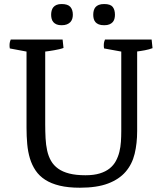

<svg xmlns="http://www.w3.org/2000/svg" viewBox="-20 -899 783 933"><path d="M486.3 -776.4Q470.2 -776.4 460 -780.5Q449.7 -784.7 443.8 -791.5Q438 -798.3 435.5 -807.6Q433.1 -816.9 433.1 -827.1Q433.1 -837.9 435.5 -847.4Q438 -856.9 443.8 -864Q449.7 -871.1 460 -875.2Q470.2 -879.4 486.3 -879.4Q516.6 -879.4 527.6 -865.5Q538.6 -851.6 538.6 -827.1Q538.6 -816.9 536.1 -807.6Q533.7 -798.3 527.6 -791.5Q521.5 -784.7 511.5 -780.5Q501.5 -776.4 486.3 -776.4ZM279.3 -776.4Q264.6 -776.4 254.9 -780.5Q245.1 -784.7 239.3 -791.5Q233.4 -798.3 231 -807.6Q228.5 -816.9 228.5 -827.1Q228.5 -837.9 231 -847.4Q233.4 -856.9 239.3 -864Q245.1 -871.1 254.9 -875.2Q264.6 -879.4 279.3 -879.4Q309.6 -879.4 321.8 -865.5Q334 -851.6 334 -827.1Q334 -816.9 331.1 -807.6Q328.1 -798.3 321.8 -791.5Q315.4 -784.7 304.9 -780.5Q294.4 -776.4 279.3 -776.4ZM108.9 -648.4 27.8 -663.6Q26.9 -666 26.6 -671.6Q26.4 -677.2 26.4 -680.7Q26.4 -688 28.3 -695.8Q30.3 -703.6 32.2 -707H284.2L288.6 -666Q279.8 -662.6 268.1 -659.9Q256.3 -657.2 243.9 -655Q231.4 -652.8 220 -651.1Q208.5 -649.4 199.7 -648.4V-296.4Q199.7 -259.8 201.4 -227.3Q203.1 -194.8 209.2 -167.2Q215.3 -139.6 228 -117.4Q240.7 -95.2 262.5 -79.6Q284.2 -64 316.7 -55.7Q349.1 -47.4 395.5 -47.4Q436 -47.4 464.6 -56.2Q493.2 -64.9 512.5 -80.3Q531.7 -95.7 543 -116.5Q554.2 -137.2 560.1 -160.9Q565.9 -184.6 567.6 -210.4Q569.3 -236.3 569.3 -262.2V-648.4L485.8 -663.6Q484.9 -666 484.6 -671.6Q484.4 -677.2 484.4 -680.7Q484.4 -688 486.3 -695.8Q488.3 -703.6 490.2 -707H716.8L721.2 -665Q713.9 -662.1 704.1 -659.4Q694.3 -656.7 684.1 -654.8Q673.8 -652.8 664.1 -651.4Q654.3 -649.9 646.5 -648.9V-262.2Q646.5 -202.1 634.3 -151.6Q622.1 -101.1 590.6 -64.5Q559.1 -27.8 505.1 -7.3Q451.2 13.2 368.2 13.2Q311.5 13.2 270 3.2Q228.5 -6.8 199.7 -25.4Q170.9 -43.9 153.1 -70.3Q135.3 -96.7 125.5 -128.9Q115.7 -161.1 112.3 -199Q108.9 -236.8 108.9 -278.3Z"/></svg>

Font: Fjord
Style: One
Weight: 400
Designer: Viktoriya Grabowska
Foundry: Viktoriya Grabowska
Version: Version 1.002